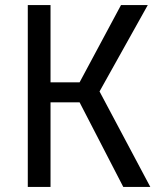

<svg xmlns="http://www.w3.org/2000/svg" viewBox="-20 -740 640 760"><path d="M90 -720H180V-414H295L459 -720H565L374 -378L575 0H468L295 -335H180V0H90Z"/></svg>

Font: JetBrainsMono NF
Style: Regular
Weight: 400
Monospace: yes
Designer: Philipp Nurullin, Konstantin Bulenkov
Foundry: JetBrains
Version: Version 1.0.2; ttfautohint (v1.8.3)